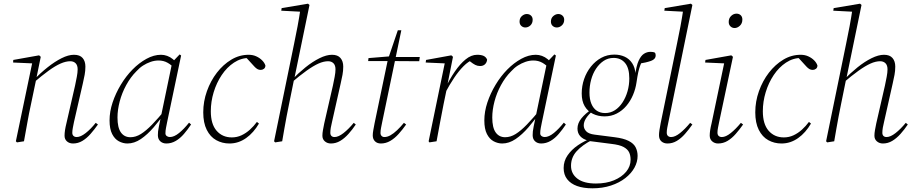

<svg xmlns="http://www.w3.org/2000/svg" viewBox="-20 -766 4965 1041"><path d="M72 6 66 0 156 -431 164 -422 51 -427 52 -441 192 -466 201 -458 177 -341 176 -335 148 -201Q137 -151 128.5 -102.5Q120 -54 110 0ZM376 12Q356 12 343 0.5Q330 -11 330 -30Q330 -44 332.5 -60.5Q335 -77 340 -97L387 -302Q392 -326 396.5 -349.5Q401 -373 401 -390Q401 -412 390 -423Q379 -434 361 -434Q337 -434 308.5 -421.5Q280 -409 244 -383Q208 -357 160 -316L158 -332H162Q199 -370 238 -401Q277 -432 314 -450.5Q351 -469 381 -469Q413 -469 428 -451.5Q443 -434 443 -405Q443 -382 439 -360.5Q435 -339 429 -313L381 -104Q378 -89 375 -73.5Q372 -58 372 -46Q372 -35 378.5 -29Q385 -23 396 -23Q417 -23 444.5 -44.5Q472 -66 499 -100L511 -91Q492 -64 471 -40Q450 -16 426.5 -2Q403 12 376 12Z M671 12Q647 12 624.5 0Q602 -12 588 -39.5Q574 -67 574 -113Q574 -161 590.5 -210.5Q607 -260 635 -306.5Q663 -353 698.5 -389Q734 -425 774 -447Q814 -469 853 -469Q870 -469 886.5 -463Q903 -457 917 -445.5Q931 -434 940 -418L925 -395Q911 -413 889 -425.5Q867 -438 840 -438Q818 -438 796.5 -430.5Q775 -423 755.5 -410.5Q736 -398 719 -379Q688 -348 664.5 -305Q641 -262 629 -216Q617 -170 617 -129Q617 -74 635.5 -48Q654 -22 687 -22Q716 -22 744 -39.5Q772 -57 804.5 -90.5Q837 -124 875 -170L882 -163H880Q848 -116 813.5 -76Q779 -36 743.5 -12Q708 12 671 12ZM882 12Q862 12 849 0Q836 -12 836 -33Q836 -43 837 -53.5Q838 -64 841.5 -80.5Q845 -97 851 -126L852 -131L914 -429L917 -432L954 -471L962 -465L886 -103Q883 -88 880 -72.5Q877 -57 877 -43Q877 -34 884 -28.5Q891 -23 901 -23Q924 -23 951 -45Q978 -67 1005 -101L1016 -91Q998 -64 977.5 -40Q957 -16 933 -2Q909 12 882 12Z M1224 12Q1185 12 1152.5 -6Q1120 -24 1101 -62Q1082 -100 1082 -157Q1082 -216 1102 -272Q1122 -328 1156 -372Q1190 -416 1234 -442.5Q1278 -469 1328 -469Q1351 -469 1369.5 -460.5Q1388 -452 1401 -439Q1414 -426 1419 -411Q1419 -399 1411 -393Q1403 -387 1394 -387Q1382 -387 1372.5 -393.5Q1363 -400 1353 -412L1311 -458H1340V-452H1333Q1287 -452 1248.5 -426.5Q1210 -401 1182 -359Q1154 -317 1138.5 -266Q1123 -215 1123 -163Q1123 -93 1154.5 -57Q1186 -21 1237 -21Q1265 -21 1289.5 -32.5Q1314 -44 1335 -63Q1356 -82 1373 -105L1384 -96Q1370 -72 1352.5 -52Q1335 -32 1314.5 -17.5Q1294 -3 1271.5 4.5Q1249 12 1224 12Z M1472 6 1466 0 1575 -531Q1585 -578 1593.5 -624Q1602 -670 1609 -717L1620 -702L1505 -708L1507 -722L1650 -746L1658 -739L1576 -341L1574 -334L1547 -201Q1540 -168 1534 -135.5Q1528 -103 1522 -69.5Q1516 -36 1510 0ZM1774 12Q1755 12 1741.5 0.5Q1728 -11 1728 -30Q1728 -44 1731 -60.5Q1734 -77 1738 -97L1785 -302Q1790 -326 1794.5 -349.5Q1799 -373 1799 -390Q1799 -412 1788 -423Q1777 -434 1759 -434Q1735 -434 1707 -421.5Q1679 -409 1642.5 -383Q1606 -357 1558 -316L1557 -332H1561Q1598 -370 1636.5 -401Q1675 -432 1712.5 -450.5Q1750 -469 1780 -469Q1811 -469 1826 -451.5Q1841 -434 1841 -405Q1841 -382 1837 -360.5Q1833 -339 1827 -313L1780 -104Q1776 -89 1773.5 -73.5Q1771 -58 1771 -46Q1771 -35 1777 -29Q1783 -23 1794 -23Q1815 -23 1842.5 -44.5Q1870 -66 1898 -100L1909 -91Q1891 -64 1869.5 -40Q1848 -16 1824.5 -2Q1801 12 1774 12Z M1976 -435 1978 -451 2100 -461V-457H2256L2253 -434L2100 -435H2098ZM2045 12Q2025 12 2013 0Q2001 -12 2001 -32Q2001 -44 2004 -60.5Q2007 -77 2011 -98L2083 -443L2137 -602H2156L2052 -103Q2049 -88 2046 -73Q2043 -58 2043 -45Q2043 -35 2049 -29Q2055 -23 2064 -23Q2080 -23 2097 -32.5Q2114 -42 2133 -60Q2152 -78 2170 -100L2182 -91Q2163 -64 2141.5 -40Q2120 -16 2096 -2Q2072 12 2045 12Z M2393 -261 2387 -287H2394Q2418 -337 2446 -378Q2474 -419 2504.5 -444Q2535 -469 2567 -469Q2589 -469 2602 -463Q2615 -457 2621 -443Q2620 -428 2610 -418Q2600 -408 2583 -408Q2569 -408 2557 -414Q2545 -420 2530 -432L2517 -443L2545 -449V-443Q2519 -433 2493.5 -407.5Q2468 -382 2443 -345Q2418 -308 2393 -261ZM2304 0 2393 -431 2400 -422 2288 -427 2290 -441 2427 -466 2436 -458 2404 -297 2403 -288 2385 -201Q2375 -151 2366 -102.5Q2357 -54 2347 0L2308 6Z M2703 12Q2679 12 2656.5 0Q2634 -12 2620 -39.5Q2606 -67 2606 -113Q2606 -161 2622.5 -210.5Q2639 -260 2667 -306.5Q2695 -353 2730.5 -389Q2766 -425 2806 -447Q2846 -469 2885 -469Q2902 -469 2918.5 -463Q2935 -457 2949 -445.5Q2963 -434 2972 -418L2957 -395Q2943 -413 2921 -425.5Q2899 -438 2872 -438Q2850 -438 2828.5 -430.5Q2807 -423 2787.5 -410.5Q2768 -398 2751 -379Q2720 -348 2696.5 -305Q2673 -262 2661 -216Q2649 -170 2649 -129Q2649 -74 2667.5 -48Q2686 -22 2719 -22Q2748 -22 2776 -39.5Q2804 -57 2836.5 -90.5Q2869 -124 2907 -170L2914 -163H2912Q2880 -116 2845.5 -76Q2811 -36 2775.5 -12Q2740 12 2703 12ZM2914 12Q2894 12 2881 0Q2868 -12 2868 -33Q2868 -43 2869 -53.5Q2870 -64 2873.5 -80.5Q2877 -97 2883 -126L2884 -131L2946 -429L2949 -432L2986 -471L2994 -465L2918 -103Q2915 -88 2912 -72.5Q2909 -57 2909 -43Q2909 -34 2916 -28.5Q2923 -23 2933 -23Q2956 -23 2983 -45Q3010 -67 3037 -101L3048 -91Q3030 -64 3009.5 -40Q2989 -16 2965 -2Q2941 12 2914 12ZM2828 -617Q2816 -617 2806.5 -625.5Q2797 -634 2797 -649Q2797 -668 2809.5 -679Q2822 -690 2836 -690Q2850 -690 2859 -681.5Q2868 -673 2868 -659Q2868 -640 2856 -628.5Q2844 -617 2828 -617ZM2999 -617Q2986 -617 2976.5 -625.5Q2967 -634 2967 -649Q2967 -668 2980 -679Q2993 -690 3007 -690Q3020 -690 3029.5 -681.5Q3039 -673 3039 -659Q3039 -640 3026.5 -628.5Q3014 -617 2999 -617Z M3192 255Q3143 255 3108.5 242.5Q3074 230 3055 205.5Q3036 181 3036 145Q3036 107 3057.5 76Q3079 45 3113.5 21.5Q3148 -2 3186 -16L3190 -7Q3136 21 3106 54.5Q3076 88 3076 133Q3076 176 3110.5 202.5Q3145 229 3211 229Q3267 229 3309 211.5Q3351 194 3375 165Q3399 136 3399 100Q3399 77 3391 60Q3383 43 3361 31Q3339 19 3294 14L3185 0Q3181 0 3177 -1Q3173 -2 3168 -2V-4Q3141 -11 3126 -27.5Q3111 -44 3111 -69Q3111 -98 3132.5 -124.5Q3154 -151 3189 -174V-179L3195 -167Q3169 -143 3157 -124Q3145 -105 3145 -86Q3145 -68 3158.5 -54Q3172 -40 3204 -36L3313 -22Q3361 -16 3388.5 -2Q3416 12 3426.5 33Q3437 54 3437 79Q3437 112 3420 143Q3403 174 3370.5 199.5Q3338 225 3292.5 240Q3247 255 3192 255ZM3258 -135Q3223 -135 3194.5 -149Q3166 -163 3150 -190.5Q3134 -218 3134 -259Q3134 -300 3147 -337.5Q3160 -375 3184 -405Q3208 -435 3240 -452.5Q3272 -470 3311 -470Q3342 -470 3367 -458.5Q3392 -447 3407.5 -423.5Q3423 -400 3426 -365L3423 -355Q3430 -409 3442.5 -436.5Q3455 -464 3471.5 -474.5Q3488 -485 3507 -485Q3513 -485 3519.5 -484Q3526 -483 3530 -481Q3533 -478 3534 -474Q3535 -470 3535 -466Q3535 -445 3510 -436Q3485 -427 3442 -420L3460 -433Q3456 -423 3450.5 -409Q3445 -395 3440.5 -374Q3436 -353 3431 -319Q3426 -284 3412 -251Q3398 -218 3376 -192Q3354 -166 3324 -150.5Q3294 -135 3258 -135ZM3261 -153Q3290 -153 3314 -168.5Q3338 -184 3355.5 -211Q3373 -238 3382.5 -271.5Q3392 -305 3392 -341Q3392 -397 3369 -424.5Q3346 -452 3307 -452Q3277 -452 3253 -436Q3229 -420 3211.5 -393.5Q3194 -367 3185 -333.5Q3176 -300 3176 -264Q3176 -228 3186.5 -203Q3197 -178 3216 -165.5Q3235 -153 3261 -153Z M3599 12Q3579 12 3566 0.5Q3553 -11 3553 -33Q3553 -45 3555.5 -61Q3558 -77 3562 -98L3651 -531Q3661 -578 3669.5 -624Q3678 -670 3685 -717L3697 -702L3582 -708L3584 -722L3726 -746L3734 -739L3604 -104Q3601 -90 3598 -74.5Q3595 -59 3595 -47Q3595 -35 3601.5 -29Q3608 -23 3619 -23Q3640 -23 3667 -44.5Q3694 -66 3722 -100L3734 -91Q3715 -64 3694 -40Q3673 -16 3649.5 -2Q3626 12 3599 12Z M3828 -31Q3828 -44 3830.5 -60.5Q3833 -77 3838 -97L3908 -431L3916 -422L3803 -427L3805 -441L3945 -466L3954 -458L3879 -104Q3876 -89 3873 -74Q3870 -59 3870 -47Q3870 -35 3876.5 -29Q3883 -23 3894 -23Q3915 -23 3942 -44.5Q3969 -66 3997 -100L4009 -91Q3990 -64 3969 -40Q3948 -16 3924.5 -2Q3901 12 3873 12Q3855 12 3841.5 0.5Q3828 -11 3828 -31ZM3963 -614Q3950 -614 3940.5 -623Q3931 -632 3931 -647Q3931 -667 3944 -679.5Q3957 -692 3973 -692Q3987 -692 3996 -683.5Q4005 -675 4005 -660Q4005 -639 3991.5 -626.5Q3978 -614 3963 -614Z M4217 12Q4178 12 4145.5 -6Q4113 -24 4094 -62Q4075 -100 4075 -157Q4075 -216 4095 -272Q4115 -328 4149 -372Q4183 -416 4227 -442.5Q4271 -469 4321 -469Q4344 -469 4362.5 -460.5Q4381 -452 4394 -439Q4407 -426 4412 -411Q4412 -399 4404 -393Q4396 -387 4387 -387Q4375 -387 4365.5 -393.5Q4356 -400 4346 -412L4304 -458H4333V-452H4326Q4280 -452 4241.5 -426.5Q4203 -401 4175 -359Q4147 -317 4131.5 -266Q4116 -215 4116 -163Q4116 -93 4147.5 -57Q4179 -21 4230 -21Q4258 -21 4282.5 -32.5Q4307 -44 4328 -63Q4349 -82 4366 -105L4377 -96Q4363 -72 4345.5 -52Q4328 -32 4307.5 -17.5Q4287 -3 4264.5 4.5Q4242 12 4217 12Z M4465 6 4459 0 4568 -531Q4578 -578 4586.5 -624Q4595 -670 4602 -717L4613 -702L4498 -708L4500 -722L4643 -746L4651 -739L4569 -341L4567 -334L4540 -201Q4533 -168 4527 -135.5Q4521 -103 4515 -69.5Q4509 -36 4503 0ZM4767 12Q4748 12 4734.5 0.5Q4721 -11 4721 -30Q4721 -44 4724 -60.5Q4727 -77 4731 -97L4778 -302Q4783 -326 4787.5 -349.5Q4792 -373 4792 -390Q4792 -412 4781 -423Q4770 -434 4752 -434Q4728 -434 4700 -421.5Q4672 -409 4635.5 -383Q4599 -357 4551 -316L4550 -332H4554Q4591 -370 4629.5 -401Q4668 -432 4705.5 -450.5Q4743 -469 4773 -469Q4804 -469 4819 -451.5Q4834 -434 4834 -405Q4834 -382 4830 -360.5Q4826 -339 4820 -313L4773 -104Q4769 -89 4766.5 -73.5Q4764 -58 4764 -46Q4764 -35 4770 -29Q4776 -23 4787 -23Q4808 -23 4835.5 -44.5Q4863 -66 4891 -100L4902 -91Q4884 -64 4862.5 -40Q4841 -16 4817.5 -2Q4794 12 4767 12Z"/></svg>

Font: Source Serif 4 48pt Light
Style: Italic
Weight: 300
Italic angle: -12°
Designer: Frank Grießhammer
Foundry: Adobe Systems Incorporated
Version: Version 4.004;hotconv 1.0.116;makeotfexe 2.5.65601